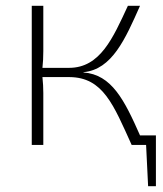

<svg xmlns="http://www.w3.org/2000/svg" viewBox="-20 -502 565 665"><path d="M465 -33C411 -155 367 -244 269 -251V-252C368 -261 414 -367 465 -482H423C371 -370 327 -267 219 -267H127C129 -286 130 -303 130 -325V-482H90V0H130V-180C130 -198 129 -216 127 -235H221C337 -234 373 -139 436 0H486L493 143H520V-33Z"/></svg>

Font: Exo 2 Extra Light
Style: Regular
Weight: 250
Designer: Natanael Gama
Version: Version 1.001;PS 001.001;hotconv 1.0.88;makeotf.lib2.5.64775